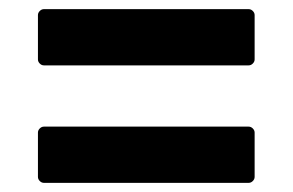

<svg xmlns="http://www.w3.org/2000/svg" viewBox="-20 -535 640 420"><path d="M76 -392Q71 -392 67 -396Q63 -400 63 -405V-502Q63 -507 67 -511Q71 -515 76 -515H524Q529 -515 533 -511Q537 -507 537 -502V-405Q537 -400 533 -396Q529 -392 524 -392ZM76 -135Q71 -135 67 -139Q63 -143 63 -148V-245Q63 -250 67 -254Q71 -258 76 -258H524Q529 -258 533 -254Q537 -250 537 -245V-148Q537 -143 533 -139Q529 -135 524 -135Z"/></svg>

Font: LINE Seed Sans TH App
Style: Bold
Weight: 700
Designer: Dalton Maag Ltd | Thai characters by Cadson Demak Co.,Ltd.
Foundry: Dalton Maag Ltd
Version: Version 1.003